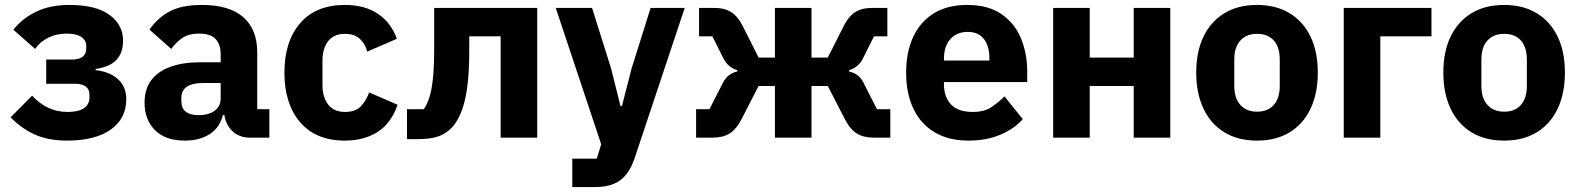

<svg xmlns="http://www.w3.org/2000/svg" viewBox="-20 -557 6389 777"><path d="M252 12Q175 12 121 -12.5Q67 -37 23 -82L110 -170Q139 -138 175 -121Q211 -104 253 -104Q298 -104 320 -119.5Q342 -135 342 -162V-173Q342 -196 327 -207Q312 -218 283 -218H167V-316H270Q299 -316 314 -327Q329 -338 329 -361V-371Q329 -394 309 -407.5Q289 -421 249 -421Q209 -421 175.5 -404.5Q142 -388 122 -359L34 -437Q73 -485 129 -511Q185 -537 260 -537Q369 -537 423.5 -496.5Q478 -456 478 -393Q478 -343 451 -314.5Q424 -286 367 -278V-273Q424 -267 457.5 -236.5Q491 -206 491 -156Q491 -77 428 -32.5Q365 12 252 12Z M1070 0H988Q961 0 937.5 -13.5Q914 -27 900 -53.5Q886 -80 886 -117V-130L918 -92H882Q870 -41 829 -14.5Q788 12 728 12Q649 12 607 -30.5Q565 -73 565 -141Q565 -197 592.5 -233Q620 -269 670.5 -287Q721 -305 790 -305H873V-338Q873 -376 853 -398.5Q833 -421 786 -421Q742 -421 716 -402Q690 -383 673 -359L585 -437Q617 -484 666 -510.5Q715 -537 797 -537Q908 -537 964.5 -487.5Q1021 -438 1021 -345V-115H1070ZM873 -221H801Q758 -221 736 -206Q714 -191 714 -162V-147Q714 -119 732 -105Q750 -91 783 -91Q808 -91 828 -98Q848 -105 860.5 -120Q873 -135 873 -159Z M1376 12Q1258 12 1194.5 -62.5Q1131 -137 1131 -263Q1131 -389 1194.5 -463Q1258 -537 1376 -537Q1456 -537 1509.5 -501Q1563 -465 1586 -400L1466 -348Q1459 -378 1437 -399Q1415 -420 1376 -420Q1331 -420 1308 -390.5Q1285 -361 1285 -311V-213Q1285 -164 1308 -134Q1331 -104 1376 -104Q1420 -104 1441.5 -128Q1463 -152 1474 -183L1589 -133Q1563 -58 1508 -23Q1453 12 1376 12Z M1627 6V-115H1695Q1708 -133 1717.5 -162.5Q1727 -192 1732 -239.5Q1737 -287 1737 -359V-525H2154V0H2006V-410H1879V-351Q1879 -260 1870 -198.5Q1861 -137 1844.5 -98.5Q1828 -60 1806 -38Q1782 -14 1750.5 -4Q1719 6 1672 6Z M2536 -280 2613 -525H2751L2549 81Q2536 121 2515.5 147.5Q2495 174 2464 187Q2433 200 2388 200H2296V85H2395L2413 27L2229 -525H2376L2453 -280L2491 -128H2497Z M2797 0V-115H2851L2906 -223Q2917 -243 2931.5 -253.5Q2946 -264 2964 -268V-273Q2946 -278 2931.5 -290Q2917 -302 2908 -320L2863 -410H2809V-525H2870Q2912 -525 2939 -508Q2966 -491 2986 -451L3050 -324H3116V-525H3264V-324H3330L3394 -451Q3414 -491 3441 -508Q3468 -525 3510 -525H3571V-410H3517L3472 -320Q3463 -302 3448.5 -290Q3434 -278 3416 -273V-268Q3434 -264 3449 -253.5Q3464 -243 3474 -223L3529 -115H3583V0H3516Q3474 0 3447 -17Q3420 -34 3399 -75L3330 -209H3264V0H3116V-209H3050L2981 -75Q2960 -34 2933 -17Q2906 0 2864 0Z M3899 12Q3819 12 3762.5 -21.5Q3706 -55 3676.5 -117Q3647 -179 3647 -263Q3647 -346 3675.5 -407.5Q3704 -469 3759 -503Q3814 -537 3893 -537Q3980 -537 4033.5 -499.5Q4087 -462 4112 -401Q4137 -340 4137 -269V-225H3800V-217Q3800 -165 3828.5 -134.5Q3857 -104 3916 -104Q3963 -104 3991.5 -123Q4020 -142 4045 -167L4119 -75Q4084 -35 4027.5 -11.5Q3971 12 3899 12ZM3896 -428Q3866 -428 3844.5 -414.5Q3823 -401 3811.5 -377Q3800 -353 3800 -320V-312H3984V-321Q3984 -353 3974.5 -377Q3965 -401 3945.5 -414.5Q3926 -428 3896 -428Z M4242 0V-525H4390V-324H4568V-525H4716V0H4568V-209H4390V0Z M5067 12Q4990 12 4935 -21.5Q4880 -55 4850.5 -117Q4821 -179 4821 -263Q4821 -348 4850.5 -409Q4880 -470 4935 -503.5Q4990 -537 5067 -537Q5144 -537 5199 -503.5Q5254 -470 5283.5 -409Q5313 -348 5313 -263Q5313 -179 5283.5 -117Q5254 -55 5199 -21.5Q5144 12 5067 12ZM5067 -105Q5111 -105 5135 -132.5Q5159 -160 5159 -209V-316Q5159 -366 5135 -393Q5111 -420 5067 -420Q5024 -420 4999.5 -393Q4975 -366 4975 -316V-209Q4975 -160 4999.5 -132.5Q5024 -105 5067 -105Z M5418 0V-525H5773V-410H5566V0Z M6067 12Q5990 12 5935 -21.5Q5880 -55 5850.5 -117Q5821 -179 5821 -263Q5821 -348 5850.5 -409Q5880 -470 5935 -503.5Q5990 -537 6067 -537Q6144 -537 6199 -503.5Q6254 -470 6283.5 -409Q6313 -348 6313 -263Q6313 -179 6283.5 -117Q6254 -55 6199 -21.5Q6144 12 6067 12ZM6067 -105Q6111 -105 6135 -132.5Q6159 -160 6159 -209V-316Q6159 -366 6135 -393Q6111 -420 6067 -420Q6024 -420 5999.5 -393Q5975 -366 5975 -316V-209Q5975 -160 5999.5 -132.5Q6024 -105 6067 -105Z"/></svg>

Font: IBM Plex Sans
Style: Bold
Weight: 700
Designer: Mike Abbink, Paul van der Laan, Pieter van Rosmalen
Foundry: Bold Monday
Version: Version 3.201